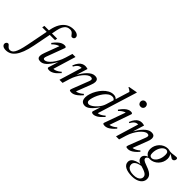

<svg xmlns="http://www.w3.org/2000/svg" viewBox="-93 -1711 2976 2976"><g transform="rotate(45 1395.0 -223.0)"><path d="M53.5 -386 61 -426H341L333 -386ZM162 -96.5Q142 5 115.2 74.5Q88.5 144 55.8 186Q23 228 -15 246.5Q-53 265 -95.5 265Q-139 265 -160.8 248.5Q-182.5 232 -182.5 206.5Q-182.5 190.5 -171.2 176.8Q-160 163 -143 163Q-133 163 -124 171.8Q-115 180.5 -104 193.5Q-93 206.5 -80.2 212.5Q-67.5 218.5 -55 218.5Q-34 218.5 -15.5 208.2Q3 198 19.5 170.8Q36 143.5 51.5 94.2Q67 45 82.5 -33L163.5 -446Q180 -530.5 215.2 -589.2Q250.5 -648 302.5 -678.8Q354.5 -709.5 420.5 -709.5Q457 -709.5 482 -700.8Q507 -692 519.8 -677.2Q532.5 -662.5 532.5 -643.5Q532.5 -626.5 520.5 -614.2Q508.5 -602 487 -602Q474 -602 463.8 -616.2Q453.5 -630.5 442 -643Q431 -656 416.8 -662.8Q402.5 -669.5 382.5 -669.5Q346 -669.5 318.5 -652Q291 -634.5 272.5 -598.8Q254 -563 243 -508.5Z M559.5 -17.5 614 -194.5H617.5Q580.5 -130 550.8 -89.5Q521 -49 496 -27.5Q471 -6 449 2Q427 10 405 10Q370.5 10 355 -5.5Q339.5 -21 339.5 -47.5Q339.5 -63.5 344.8 -85Q350 -106.5 360.5 -134L456.5 -390.5L469.5 -370Q452.5 -371 430.2 -362.8Q408 -354.5 384.5 -338.2Q361 -322 339 -299L322.5 -314Q357.5 -361 387.2 -387.5Q417 -414 443.5 -425Q470 -436 494 -436Q515 -436 524.8 -428.8Q534.5 -421.5 529.5 -408.5L418.5 -110Q415 -99.5 412.8 -90.8Q410.5 -82 410.5 -75Q410.5 -63.5 417.5 -57.2Q424.5 -51 440.5 -51Q461.5 -51 488.8 -70.2Q516 -89.5 544.2 -124.2Q572.5 -159 597.8 -206.2Q623 -253.5 640 -309.5L675.5 -426H743L626 -40L626.5 -54.5Q643 -52.5 664.2 -59Q685.5 -65.5 708.8 -79.5Q732 -93.5 754 -113.5L768 -97.5Q715 -35.5 675.2 -12.8Q635.5 10 602 10Q574.5 10 565 3.2Q555.5 -3.5 559.5 -17.5Z M818.5 -291 800.5 -298.5Q821 -351.5 845.2 -381.2Q869.5 -411 896.5 -423.2Q923.5 -435.5 950.5 -435.5Q960 -435.5 969.2 -434.2Q978.5 -433 987.8 -431Q997 -429 1006 -426L946 -231H943Q965 -270 990.2 -306.5Q1015.5 -343 1043.5 -371.8Q1071.5 -400.5 1101.5 -417.5Q1131.5 -434.5 1162.5 -434.5Q1204 -434.5 1219.8 -416.8Q1235.5 -399 1235.5 -370.5Q1235.5 -354.5 1230.5 -335Q1225.5 -315.5 1217 -293L1118 -35.5L1119 -54Q1135.5 -54 1155.5 -61Q1175.5 -68 1197 -81.5Q1218.5 -95 1238.5 -113.5L1253.5 -98Q1218.5 -57 1188.8 -33.2Q1159 -9.5 1134 0.2Q1109 10 1086.5 10Q1054 10 1047 0.8Q1040 -8.5 1051 -36.5L1156.5 -309Q1160.5 -319.5 1163.2 -329.5Q1166 -339.5 1166 -348Q1166 -360.5 1158 -368Q1150 -375.5 1129 -375.5Q1105 -375.5 1075.5 -355Q1046 -334.5 1016.2 -298.5Q986.5 -262.5 961.2 -215.8Q936 -169 920 -116.5L884.5 0H817L930 -373Q928 -373 926.2 -373Q924.5 -373 922.5 -373Q904.5 -373 887.5 -366Q870.5 -359 853.5 -341.2Q836.5 -323.5 818.5 -291Z M1635 -365Q1631 -377 1617.5 -387Q1604 -397 1582.5 -397Q1545.5 -397 1512.8 -374.2Q1480 -351.5 1453 -315Q1426 -278.5 1406.2 -237.2Q1386.5 -196 1375.8 -158.2Q1365 -120.5 1365 -95.5Q1365 -73.5 1377 -62.5Q1389 -51.5 1407.5 -51.5Q1422 -51.5 1442.5 -61.5Q1463 -71.5 1485.5 -89.2Q1508 -107 1529.8 -131Q1551.5 -155 1569 -183.8Q1586.5 -212.5 1596 -243.5L1716.5 -634Q1707.5 -642.5 1699 -649.2Q1690.5 -656 1680.2 -661.8Q1670 -667.5 1655.5 -672.5L1659.5 -685L1794 -709.5H1805.5L1597 -35.5L1588.5 -54.5Q1605 -52 1626.2 -58.5Q1647.5 -65 1670.8 -79.2Q1694 -93.5 1716 -113.5L1730 -97.5Q1676 -37.5 1636.8 -13.8Q1597.5 10 1564 10Q1542.5 10 1532.8 1Q1523 -8 1528 -22.5L1580 -183.5H1593Q1555 -127.5 1524.2 -90.2Q1493.5 -53 1468.2 -31.5Q1443 -10 1421.2 -0.8Q1399.5 8.5 1380 8.5Q1353 8.5 1333 -1.5Q1313 -11.5 1302 -33.8Q1291 -56 1291 -91.5Q1291 -129.5 1305.8 -175.2Q1320.5 -221 1346.8 -266.5Q1373 -312 1408.5 -349.8Q1444 -387.5 1485.8 -410.5Q1527.5 -433.5 1573 -433.5Q1602 -433.5 1620.8 -423.2Q1639.5 -413 1655 -392.5Z M1777 -17.5 1907 -380.5 1921.5 -369.5Q1905.5 -370 1884.8 -361.5Q1864 -353 1842 -337.2Q1820 -321.5 1800 -299L1785 -313.5Q1819.5 -362.5 1848.2 -389Q1877 -415.5 1902 -425.8Q1927 -436 1949.5 -436Q1968.5 -436 1977.8 -428.8Q1987 -421.5 1982.5 -408.5L1852.5 -35.5L1844 -54.5Q1860.5 -52.5 1881.8 -59Q1903 -65.5 1926.2 -79.5Q1949.5 -93.5 1971.5 -113.5L1985.5 -97.5Q1950.5 -56.5 1921 -33Q1891.5 -9.5 1866.8 0.2Q1842 10 1819.5 10Q1792 10 1782 3Q1772 -4 1777 -17.5ZM1944 -650Q1944 -666 1951.2 -678.8Q1958.5 -691.5 1971.2 -699Q1984 -706.5 2001 -706.5Q2026.5 -706.5 2042.2 -690.2Q2058 -674 2058 -650Q2058 -634 2050.8 -621.2Q2043.5 -608.5 2030.8 -601Q2018 -593.5 2001 -593.5Q1975.5 -593.5 1959.8 -609.8Q1944 -626 1944 -650Z M2058 -291 2040 -298.5Q2060.5 -351.5 2084.8 -381.2Q2109 -411 2136 -423.2Q2163 -435.5 2190 -435.5Q2199.5 -435.5 2208.8 -434.2Q2218 -433 2227.2 -431Q2236.5 -429 2245.5 -426L2185.5 -231H2182.5Q2204.5 -270 2229.8 -306.5Q2255 -343 2283 -371.8Q2311 -400.5 2341 -417.5Q2371 -434.5 2402 -434.5Q2443.5 -434.5 2459.2 -416.8Q2475 -399 2475 -370.5Q2475 -354.5 2470 -335Q2465 -315.5 2456.5 -293L2357.5 -35.5L2358.5 -54Q2375 -54 2395 -61Q2415 -68 2436.5 -81.5Q2458 -95 2478 -113.5L2493 -98Q2458 -57 2428.2 -33.2Q2398.5 -9.5 2373.5 0.2Q2348.5 10 2326 10Q2293.5 10 2286.5 0.8Q2279.5 -8.5 2290.5 -36.5L2396 -309Q2400 -319.5 2402.8 -329.5Q2405.5 -339.5 2405.5 -348Q2405.5 -360.5 2397.5 -368Q2389.5 -375.5 2368.5 -375.5Q2344.5 -375.5 2315 -355Q2285.5 -334.5 2255.8 -298.5Q2226 -262.5 2200.8 -215.8Q2175.5 -169 2159.5 -116.5L2124 0H2056.5L2169.5 -373Q2167.5 -373 2165.8 -373Q2164 -373 2162 -373Q2144 -373 2127 -366Q2110 -359 2093 -341.2Q2076 -323.5 2058 -291Z M2927 -362.5Q2916.5 -362.5 2908.8 -367Q2901 -371.5 2892.5 -378Q2884 -384.5 2872.5 -391Q2861 -397.5 2843.8 -402Q2826.5 -406.5 2800.5 -406.5L2789 -430Q2827.5 -424 2854.8 -426Q2882 -428 2903.2 -432Q2924.5 -436 2945 -436Q2958 -436 2964.5 -430Q2971 -424 2971 -412Q2971 -400.5 2967.2 -391.5Q2963.5 -382.5 2957.2 -376Q2951 -369.5 2943.2 -366Q2935.5 -362.5 2927 -362.5ZM2683 -151Q2700.5 -151 2717.5 -160Q2734.5 -169 2749.8 -185.8Q2765 -202.5 2776.5 -225.8Q2788 -249 2794.8 -277.5Q2801.5 -306 2801.5 -339Q2801.5 -374 2789.2 -389.5Q2777 -405 2755 -405Q2737.5 -405 2720.5 -396Q2703.5 -387 2688.2 -370.2Q2673 -353.5 2661.5 -330.2Q2650 -307 2643.2 -278.5Q2636.5 -250 2636.5 -217Q2636.5 -182 2648.8 -166.5Q2661 -151 2683 -151ZM2761 -436Q2795.5 -436 2819.5 -421.5Q2843.5 -407 2856.2 -381.2Q2869 -355.5 2869 -320.5Q2869 -280.5 2853.8 -244.2Q2838.5 -208 2811.8 -180Q2785 -152 2750.5 -136Q2716 -120 2677 -120Q2642.5 -120 2618.5 -134.5Q2594.5 -149 2581.8 -175Q2569 -201 2569 -235.5Q2569 -275.5 2584.2 -311.8Q2599.5 -348 2626.2 -376Q2653 -404 2687.5 -420Q2722 -436 2761 -436ZM2669 265Q2621.5 265 2583.8 257.5Q2546 250 2519.5 235.2Q2493 220.5 2479 198.8Q2465 177 2465 149Q2465 117 2486 93.5Q2507 70 2548.2 54.5Q2589.5 39 2651 31.5H2693.5V43.5Q2656.5 45 2626.2 52.5Q2596 60 2574.2 72.5Q2552.5 85 2541 102.2Q2529.5 119.5 2529.5 140.5Q2529.5 169 2545.5 189.8Q2561.5 210.5 2592.8 222Q2624 233.5 2669.5 233.5Q2716 233.5 2745.8 221.5Q2775.5 209.5 2790 190.2Q2804.5 171 2804.5 149.5Q2804.5 129 2794.5 113.5Q2784.5 98 2764.2 86Q2744 74 2713.8 63.2Q2683.5 52.5 2643.5 41Q2608.5 31 2590 16.5Q2571.5 2 2564.8 -14.2Q2558 -30.5 2558 -46.5Q2558 -67 2569.8 -84.5Q2581.5 -102 2604 -116Q2626.5 -130 2657.5 -139L2679.5 -128.5Q2648 -123.5 2631.8 -110Q2615.5 -96.5 2615.5 -80.5Q2615.5 -72.5 2619.2 -64.8Q2623 -57 2633 -49Q2643 -41 2662 -32.2Q2681 -23.5 2711 -13Q2771 7.5 2804.8 28.8Q2838.5 50 2852 74Q2865.5 98 2865.5 128.5Q2865.5 158 2851.8 183Q2838 208 2812.2 226.2Q2786.5 244.5 2750.2 254.8Q2714 265 2669 265Z"/></g></svg>

Font: Newsreader 18pt
Style: Italic
Weight: 400
Italic angle: -17°
Version: Version 1.003